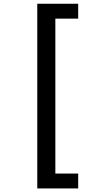

<svg xmlns="http://www.w3.org/2000/svg" viewBox="-20 -826 590 1051"><path d="M184 205.5V-805.5H408V-724H283V124H408V205.5Z"/></svg>

Font: Trispace SemiCondensed
Style: Regular
Weight: 400
Width: 4
Designer: Tyler Finck
Foundry: Etcetera Type Company
Version: Version 1.210; ttfautohint (v1.8.3)